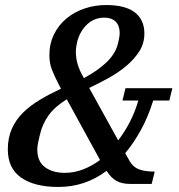

<svg xmlns="http://www.w3.org/2000/svg" viewBox="-20 -730 711 762"><path d="M212 12Q117 12 64 -25Q11 -62 11 -137Q11 -183 27 -219Q43 -255 71.5 -283Q100 -311 138.5 -334Q177 -357 222 -378L213 -395Q195 -430 185.5 -455Q176 -480 176 -511Q176 -556 194 -593Q212 -630 243 -656Q274 -682 315 -696Q356 -710 401 -710Q478 -710 515.5 -680.5Q553 -651 553 -597Q553 -558 533 -526.5Q513 -495 481.5 -468.5Q450 -442 411 -420.5Q372 -399 334 -381L449 -173Q474 -205 495 -245.5Q516 -286 529 -331H466L478 -380H664L652 -331H588Q569 -269 540.5 -216.5Q512 -164 477 -122L495 -90Q508 -67 531.5 -58Q555 -49 594 -49L582 0H497Q463 0 441.5 -12.5Q420 -25 403 -52Q318 12 212 12ZM313 -420Q369 -450 403.5 -483.5Q438 -517 448 -556Q450 -565 452.5 -577Q455 -589 455 -599Q455 -628 439 -644Q423 -660 395 -660Q354 -660 326 -633.5Q298 -607 287 -567Q285 -557 283 -547Q281 -537 281 -526Q281 -499 288.5 -474Q296 -449 313 -420ZM237 -44Q275 -44 310.5 -58Q346 -72 377 -95L245 -336Q198 -307 173 -272.5Q148 -238 138 -194Q135 -183 131.5 -165.5Q128 -148 128 -137Q128 -89 158.5 -66.5Q189 -44 237 -44Z"/></svg>

Font: IBM Plex Serif Medm
Style: Italic
Weight: 500
Italic angle: -14°
Designer: Mike Abbink, Paul van der Laan, Pieter van Rosmalen
Foundry: Bold Monday
Version: Version 3.001